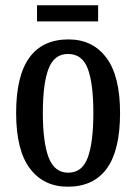

<svg xmlns="http://www.w3.org/2000/svg" viewBox="-20 -696 515 726"><path d="M236 10Q145 10 93 -59Q41 -128 41 -269Q41 -409 91 -478Q141 -547 239 -547Q330 -547 382 -478Q434 -409 434 -269Q434 -128 384 -59Q334 10 236 10ZM238 -43Q291 -43 312 -100.5Q333 -158 333 -269Q333 -380 312 -436Q291 -492 237 -492Q185 -492 163.5 -436Q142 -380 142 -269Q142 -158 164 -100.5Q186 -43 238 -43ZM120 -615V-676H351V-615Z"/></svg>

Font: Noto Serif Thai ExtraCondensed Medium
Style: Regular
Weight: 500
Width: 2
Designer: Monotype Design Team
Foundry: Monotype Imaging Inc.
Version: Version 2.002; ttfautohint (v1.8.4.7-5d5b)